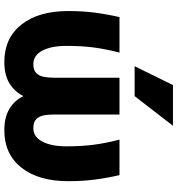

<svg xmlns="http://www.w3.org/2000/svg" viewBox="14 -821 819 887"><g transform="rotate(90 423.5 -377.5)"><path d="M266 12Q156 12 93.5 -67Q31 -146 31 -283Q31 -350 38.5 -407Q46 -464 59 -520H223Q207 -459 199.5 -402.5Q192 -346 192 -275Q192 -205 214 -163.5Q236 -122 276 -122Q304 -122 317.5 -135.5Q331 -149 335 -170.5Q339 -192 339 -217V-520H509V-217Q509 -192 513 -170.5Q517 -149 530.5 -135.5Q544 -122 572 -122Q612 -122 634 -163.5Q656 -205 656 -275Q656 -346 648.5 -402.5Q641 -459 625 -520H789Q802 -464 809.5 -407Q817 -350 817 -283Q817 -146 754.5 -67Q692 12 582 12Q521 12 482 -12Q443 -36 424 -76Q404 -36 365.5 -12Q327 12 266 12ZM286 -590 373 -767H561L424 -590Z"/></g></svg>

Font: Murecho
Style: Bold
Weight: 700
Designer: Neil Summerour
Foundry: Positype
Version: Version 1.010; ttfautohint (v1.8.3)